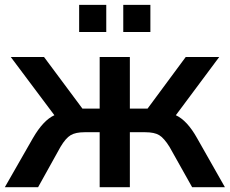

<svg xmlns="http://www.w3.org/2000/svg" viewBox="-25 -775 951 795"><path d="M111.3 -203.1Q154.3 -277.3 200.2 -297.9L19.5 -539.1H157.2L316.4 -325.2H387.7V-539.1H512.7V-325.2H585.9L744.1 -539.1H882.8L703.1 -297.9Q750 -276.4 791 -203.1L906.2 0H770.5L676.8 -167Q654.3 -203.1 634.3 -215.3Q614.3 -227.5 576.2 -227.5H512.7V0H387.7V-227.5H325.2Q288.1 -227.5 267.6 -215.3Q247.1 -203.1 225.6 -167L132.8 0H-4.9ZM302.7 -642.6V-754.9H415V-642.6ZM485.4 -642.6V-754.9H597.7V-642.6Z"/></svg>

Font: Min Sans SemiBold
Style: Regular
Weight: 600
Designer: Jinseong-Kim, NotoSansCJK, Nunito
Foundry: Jinseong-Kim
Version: Version 1.400;Glyphs 3.1.2 (3151)